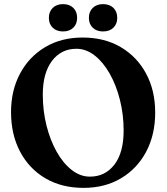

<svg xmlns="http://www.w3.org/2000/svg" viewBox="-20 -896 808 931"><path d="M380.5 -714Q486.5 -714 565.5 -667.5Q644.5 -621 688.5 -539Q732.5 -457 732.5 -350.5Q732.5 -243 689 -160.8Q645.5 -78.5 567.2 -31.8Q489 15 385 15Q279 15 200 -31.5Q121 -78 77.2 -161Q33.5 -244 33.5 -352.5Q33.5 -457 77 -538.8Q120.5 -620.5 198.5 -667.2Q276.5 -714 380.5 -714ZM579.5 -263Q579.5 -340.5 561.5 -411.8Q543.5 -483 512 -538.8Q480.5 -594.5 439 -627Q397.5 -659.5 350.5 -659.5Q276.5 -659.5 232 -600.5Q187.5 -541.5 187.5 -437.5Q187.5 -358.5 205.5 -287Q223.5 -215.5 255 -159.8Q286.5 -104 327.8 -71.8Q369 -39.5 416 -39.5Q490 -39.5 534.8 -97.8Q579.5 -156 579.5 -263ZM285.5 -743.5Q254.5 -743.5 235.8 -761.5Q217 -779.5 217 -809.5Q217 -839.5 235.8 -857.8Q254.5 -876 285.5 -876Q317 -876 335.5 -857.8Q354 -839.5 354 -809.5Q354 -780 335.5 -761.8Q317 -743.5 285.5 -743.5ZM479.5 -743.5Q448.5 -743.5 429.8 -761.5Q411 -779.5 411 -809.5Q411 -839.5 429.8 -857.8Q448.5 -876 479.5 -876Q511.5 -876 530 -857.8Q548.5 -839.5 548.5 -809.5Q548.5 -780 530 -761.8Q511.5 -743.5 479.5 -743.5Z"/></svg>

Font: Fraunces 72pt S050 SemiBold
Style: Regular
Weight: 600
Version: Version 1.000; ttfautohint (v1.8.3)